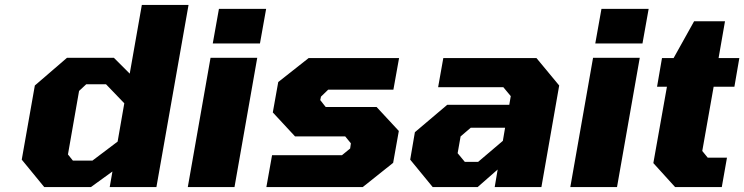

<svg xmlns="http://www.w3.org/2000/svg" viewBox="-20 -757 3012 777"><path d="M159 0 68 -111 121 -411 251 -523H441L505 -459L554 -737H743L613 0H424L435 -63L348 0ZM275 -107H354L456 -184L483 -339L409 -416H329L300 -389L255 -132Z M841 -581 866 -721H1057L1032 -581ZM740 0 832 -523H1021L929 0Z M1058 0 1081 -129H1364L1397 -156L1400 -177L1377 -205H1174L1084 -302L1106 -425L1229 -522H1595L1572 -394H1308L1279 -366L1276 -352L1298 -324H1504L1594 -227L1571 -98L1448 0Z M1731 0 1640 -111 1659 -222 1790 -333H2041L2047 -368L2017 -404H1753L1774 -522H2151L2243 -411L2171 0H1982L1994 -71L1913 0ZM1861 -102H1915L2015 -187L2024 -240H1885L1844 -205L1832 -137Z M2389 -581 2414 -721H2605L2580 -581ZM2288 0 2380 -523H2569L2477 0Z M2712 0 2624 -97 2679 -406H2639L2659 -522H2706L2789 -671H2914L2888 -522H2972L2952 -406H2868L2822 -146L2844 -119H2922L2901 0Z"/></svg>

Font: Tomorrow
Style: Bold Italic
Weight: 700
Italic angle: -10°
Designer: Tony de Marco, Monica Rizzolli
Foundry: Just in Type
Version: Version 2.002